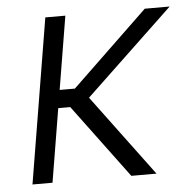

<svg xmlns="http://www.w3.org/2000/svg" viewBox="-44 -590 630 634"><g transform="rotate(-5 270.5 -273.0)"><path d="M195.3 -545.9 105 0H38.6L128.9 -545.9ZM541 -545.9 222.7 -243.7H118.2L127.9 -303.2H205.6L458.5 -545.9ZM366.2 0 182.6 -247.1 230 -295.4 449.7 0Z"/></g></svg>

Font: Inter Light
Style: Italic
Weight: 300
Italic angle: -9.3988°
Designer: Rasmus Andersson
Foundry: rsms
Version: Version 4.001;git-66647c0bb